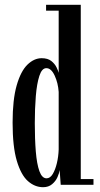

<svg xmlns="http://www.w3.org/2000/svg" viewBox="-20 -770 416 800"><path d="M159.5 10Q125 10 96.2 -15.5Q67.5 -41 50 -100Q32.5 -159 32.5 -259Q32.5 -355 49.5 -414.2Q66.5 -473.5 94.2 -500.5Q122 -527.5 153.5 -527.5Q179 -527.5 193.8 -515.8Q208.5 -504 215.5 -489.5Q222.5 -475 224.5 -466.5V-725.5H172V-750H316.5V-24H369.5V0H233L228.5 -61.5Q227 -49 219.5 -32Q212 -15 197 -2.5Q182 10 159.5 10ZM174 -27Q189 -27 199.8 -45Q210.5 -63 217 -90.2Q223.5 -117.5 224.5 -147V-387Q222 -424 207.8 -455Q193.5 -486 173 -486Q154.5 -486 144 -453.8Q133.5 -421.5 129.2 -369Q125 -316.5 125 -257Q125 -190.5 129.2 -138.5Q133.5 -86.5 144.2 -56.8Q155 -27 174 -27Z"/></svg>

Font: Imbue 50pt Medium
Style: Regular
Weight: 500
Designer: Tyler Finck
Foundry: Etcetera Type Company
Version: Version 1.102; ttfautohint (v1.8.3)